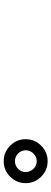

<svg xmlns="http://www.w3.org/2000/svg" viewBox="361 -1228 278 1040"><g transform="rotate(-90 500.0 -708.0)"><path d="M147 -589Q98 -589 63 -624Q28 -659 28 -708Q28 -757 63 -792Q98 -827 147 -827Q196 -827 231 -792Q266 -757 266 -708Q266 -659 231 -624Q196 -589 147 -589ZM147 -648Q171 -648 188.5 -666Q206 -684 206 -708Q206 -732 188.5 -749Q171 -766 147 -766Q123 -766 105.5 -749Q88 -732 88 -708Q88 -684 105.5 -666Q123 -648 147 -648Z"/></g></svg>

Font: Resource Han Rounded JP
Style: Bold
Weight: 700
Designer: Cyano Hao (round all glyphs); Ryoko NISHIZUKA 西塚涼子 (kana, bopomofo & ideographs); Paul D. Hunt (Latin, Greek & Cyrillic)
Foundry: Cyano Hao
Version: 0.990